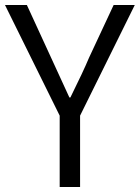

<svg xmlns="http://www.w3.org/2000/svg" viewBox="-20 -752 562 772"><path d="M220 -287 0 -732H88L259 -360H263Q315 -465 338 -520L437 -732H522L302 -287V0H220Z"/></svg>

Font: Source Han Sans CN Normal
Style: Regular
Weight: 350
Designer: Ryoko NISHIZUKA 西塚涼子 (kana, bopomofo & ideographs); Paul D. Hunt (Latin, Greek & Cyrillic); Sandoll Communications 산돌커뮤니
Foundry: Adobe
Version: Version 2.004;hotconv 1.0.118;makeotfexe 2.5.65603